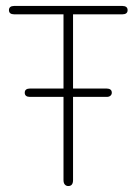

<svg xmlns="http://www.w3.org/2000/svg" viewBox="-20 -616 458 644"><path d="M80 -319Q72 -319 67.5 -315.5Q63 -312 63 -305Q63 -298 67.5 -294.5Q72 -291 80 -291H338Q346 -291 350.5 -295Q355 -299 355 -305Q355 -312 350.5 -315.5Q346 -319 338 -319ZM193 -568V-12Q193 -2 197.5 3Q202 8 209 8Q217 8 221 3Q225 -2 225 -12V-568H391Q399 -568 403.5 -571.5Q408 -575 408 -582Q408 -589 403.5 -592.5Q399 -596 391 -596H27Q19 -596 14.5 -592.5Q10 -589 10 -582Q10 -575 14.5 -571.5Q19 -568 27 -568Z"/></svg>

Font: Beiruti ExtraLight
Style: Regular
Weight: 250
Designer: Arlette Boutros
Foundry: Boutros
Version: Version 1.41